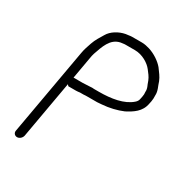

<svg xmlns="http://www.w3.org/2000/svg" viewBox="-172 -801 909 969"><g transform="rotate(30 283.0 -316.5)"><path d="M230 -306H250C258 -307 267 -307 275 -307H329L355 -309C397 -312 439 -322 474 -337C512 -357 552 -381 561 -433L564 -447C566 -460 567 -471 566 -482C568 -510 554 -531 547 -555C539 -576 523 -596 509 -615C489 -639 455 -662 420 -673C406 -677 391 -681 374 -681H317C311 -681 304 -680 298 -679L282 -677C245 -670 208 -648 191 -618C178 -596 163 -574 154 -547C147 -526 139 -505 135 -480L46 22C43 36 53 48 67 48C81 48 94 36 97 22L156 -312L163 -304H208C215 -304 222 -305 230 -306ZM164 -355 186 -480C188 -492 190 -502 193 -511C210 -559 226 -616 281 -627L296 -629C301 -630 306 -630 311 -630H363C407 -630 448 -604 467 -579C478 -565 491 -549 498 -531L505 -512C509 -503 516 -489 514 -472C515 -465 515 -456 513 -447L510 -432C508 -420 503 -413 495 -406C452 -368 382 -357 310 -357H283C275 -358 267 -358 259 -357C245 -357 232 -355 217 -355ZM250 -306ZM329 -307H328ZM508 -610V-611ZM282 -677ZM415 -368Z"/></g></svg>

Font: Blanket
Style: LightObl
Weight: 300
Foundry: Cannot Into Space Fonts
Version: Version 0.9